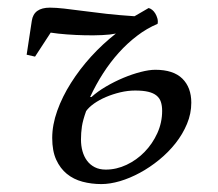

<svg xmlns="http://www.w3.org/2000/svg" viewBox="-20 -461 559 492"><path d="M214.4 -212.4Q230 -226.6 251.7 -239.3Q273.4 -252 296.1 -261.5Q318.8 -271 340.6 -276.6Q362.3 -282.2 377.9 -282.2Q424.3 -282.2 447.3 -259.5Q470.2 -236.8 470.2 -197.8Q470.2 -169.9 459.2 -143.6Q448.2 -117.2 429.9 -94Q411.6 -70.8 387.9 -51.5Q364.3 -32.2 338.6 -18.3Q313 -4.4 287.4 3.2Q261.7 10.7 239.7 10.7Q214.4 10.7 191.4 4.6Q168.5 -1.5 151.4 -15.4Q134.3 -29.3 124 -51.8Q113.8 -74.2 113.8 -107.4Q113.8 -141.1 126.7 -177.2Q139.6 -213.4 161.9 -248.5Q184.1 -283.7 213.6 -316.2Q243.2 -348.6 276.9 -375Q263.2 -372.1 242.2 -371.1Q221.2 -370.1 198 -370.6Q174.8 -371.1 151.6 -372.8Q128.4 -374.5 109.9 -377.4L69.8 -315.9L48.3 -320.8L61.5 -407.7Q66.4 -441.4 107.9 -441.4Q123 -441.4 144.5 -439Q166 -436.5 193.4 -432.9Q220.7 -429.2 253.7 -425.5Q286.6 -421.9 324.7 -419.4Q333.5 -424.8 342.8 -429.9Q352.1 -435.1 360.8 -440.4Q365.2 -439.5 369.9 -435.8Q374.5 -432.1 377.9 -426.5Q381.3 -420.9 383.3 -413.8Q385.3 -406.7 383.8 -399.9Q356 -388.2 331.1 -369.1Q306.2 -350.1 284.4 -325.9Q262.7 -301.8 244.1 -272.9Q225.6 -244.1 210.9 -212.4ZM200.7 -176.3Q192.4 -153.3 189.9 -137Q187.5 -120.6 187.5 -103.5Q187.5 -87.4 191.4 -73.5Q195.3 -59.6 203.1 -49.1Q210.9 -38.6 222.9 -32.5Q234.9 -26.4 251 -26.4Q278.3 -26.4 304.2 -38.6Q330.1 -50.8 350.3 -71.5Q370.6 -92.3 383.1 -119.6Q395.5 -147 395.5 -176.8Q395.5 -189.9 392.3 -199.7Q389.2 -209.5 381.1 -216.1Q373 -222.7 359.9 -225.8Q346.7 -229 326.2 -229Q307.6 -229 288.1 -224.4Q268.6 -219.7 251.5 -212.4Q234.4 -205.1 220.9 -195.6Q207.5 -186 200.7 -176.3Z"/></svg>

Font: PT Astra Serif
Style: Italic
Weight: 400
Italic angle: -16°
Designer: A.Korolkova, I. Chaeva
Foundry: ParaType Ltd
Version: Version 1.001